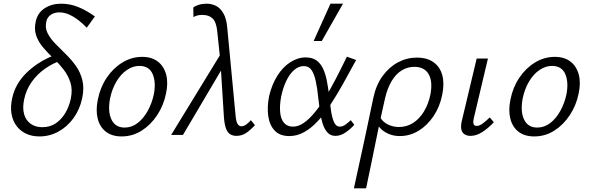

<svg xmlns="http://www.w3.org/2000/svg" viewBox="-20 -731 3195 1040"><path d="M194 8Q152 8 120 -7.5Q88 -23 68 -51Q48 -79 42 -116.5Q36 -154 46 -199Q55 -241 75.5 -275.5Q96 -310 124 -337Q152 -364 182.5 -384.5Q213 -405 243 -418.5Q273 -432 296 -440L315 -405Q267 -389 224 -359Q181 -329 151.5 -287Q122 -245 111 -194Q101 -147 110.5 -113Q120 -79 146 -60.5Q172 -42 209 -42Q251 -42 282 -63Q313 -84 333.5 -118.5Q354 -153 363 -194Q374 -245 361.5 -284Q349 -323 324 -355Q299 -387 269 -415.5Q239 -444 213.5 -474Q188 -504 176 -538.5Q164 -573 174 -617Q185 -663 223 -687Q261 -711 311 -711Q359 -711 403.5 -693Q448 -675 494 -642L450 -581Q429 -603 405 -621.5Q381 -640 355 -652Q329 -664 301 -664Q275 -664 255.5 -651Q236 -638 231 -615Q223 -581 237.5 -552Q252 -523 278.5 -495.5Q305 -468 335 -439Q365 -410 390 -375.5Q415 -341 426 -297.5Q437 -254 425 -198Q412 -138 378.5 -91.5Q345 -45 297 -18.5Q249 8 194 8Z M639 8Q586 8 553 -18Q520 -44 509 -89.5Q498 -135 510 -192Q523 -258 558 -310Q593 -362 643 -392.5Q693 -423 750 -423Q802 -423 835 -397.5Q868 -372 880 -327Q892 -282 879 -223Q866 -160 831.5 -107.5Q797 -55 747.5 -23.5Q698 8 639 8ZM655 -40Q694 -40 726 -65Q758 -90 780.5 -131Q803 -172 813 -219Q826 -285 807 -329.5Q788 -374 735 -374Q700 -374 667.5 -352Q635 -330 611 -290Q587 -250 576 -197Q563 -126 584 -83Q605 -40 655 -40Z M1260 5Q1242 5 1227.5 -3.5Q1213 -12 1204.5 -34Q1196 -56 1193 -95L1174 -397L1157 -559Q1152 -611 1132 -630.5Q1112 -650 1079 -650Q1064 -651 1050 -647.5Q1036 -644 1028 -638L1027 -690Q1037 -699 1056.5 -705Q1076 -711 1099 -711Q1126 -711 1149.5 -699.5Q1173 -688 1190 -659Q1207 -630 1211 -580L1256 -106Q1259 -72 1267 -59.5Q1275 -47 1287 -47Q1301 -47 1315 -57.5Q1329 -68 1339 -80L1361 -53Q1336 -26 1313 -10.5Q1290 5 1260 5ZM907 0 1183 -451 1195 -379 971 0Z M1547 6Q1496 6 1468 -23.5Q1440 -53 1433 -102.5Q1426 -152 1438 -212Q1453 -274 1482.5 -321Q1512 -368 1552.5 -394Q1593 -420 1636 -420Q1672 -420 1694.5 -403.5Q1717 -387 1730 -359Q1743 -331 1750 -295.5Q1757 -260 1762 -220Q1767 -175 1772.5 -135Q1778 -95 1789 -70Q1800 -45 1821 -45Q1836 -45 1850.5 -55.5Q1865 -66 1880 -80L1899 -55Q1880 -33 1852.5 -14Q1825 5 1797 5Q1770 5 1753.5 -13.5Q1737 -32 1727.5 -62Q1718 -92 1713 -128Q1708 -164 1704 -200Q1699 -252 1690.5 -291Q1682 -330 1667.5 -351.5Q1653 -373 1625 -373Q1598 -373 1573.5 -352Q1549 -331 1531 -293.5Q1513 -256 1503 -208Q1494 -160 1497.5 -123Q1501 -86 1518.5 -65.5Q1536 -45 1567 -45Q1595 -45 1623.5 -64Q1652 -83 1681.5 -118Q1711 -153 1740.5 -200.5Q1770 -248 1799.5 -305Q1829 -362 1859 -424L1909 -406Q1873 -339 1838.5 -277.5Q1804 -216 1770 -164Q1736 -112 1700.5 -74Q1665 -36 1627 -15Q1589 6 1547 6ZM1679 -509 1770 -711H1838L1723 -509Z M1897 289Q1911 225 1924 165Q1937 105 1950 46Q1963 -13 1975.5 -74Q1988 -135 2002 -200Q2017 -271 2052.5 -319.5Q2088 -368 2136 -393.5Q2184 -419 2238 -419Q2294 -419 2329 -393.5Q2364 -368 2376 -322.5Q2388 -277 2375 -216Q2362 -152 2328 -101.5Q2294 -51 2247 -22.5Q2200 6 2146 6Q2115 6 2089.5 -4Q2064 -14 2045.5 -31Q2027 -48 2018 -70L2038 -98Q2053 -70 2081.5 -56.5Q2110 -43 2141 -43Q2183 -43 2217.5 -65Q2252 -87 2276 -126.5Q2300 -166 2311 -217Q2325 -289 2302 -329Q2279 -369 2224 -369Q2188 -369 2156.5 -350Q2125 -331 2102 -293Q2079 -255 2066 -200Q2054 -147 2045.5 -108Q2037 -69 2029.5 -33Q2022 3 2013.5 45Q2005 87 1993 145.5Q1981 204 1963 289Z M2529 5Q2510 5 2496.5 -3.5Q2483 -12 2479 -29.5Q2475 -47 2481 -74L2562 -414H2623L2546 -89Q2542 -71 2545 -60Q2548 -49 2562 -49Q2577 -49 2594 -61.5Q2611 -74 2633 -95L2655 -69Q2622 -34 2590.5 -14.5Q2559 5 2529 5Z M2874 8Q2821 8 2788 -18Q2755 -44 2744 -89.5Q2733 -135 2745 -192Q2758 -258 2793 -310Q2828 -362 2878 -392.5Q2928 -423 2985 -423Q3037 -423 3070 -397.5Q3103 -372 3115 -327Q3127 -282 3114 -223Q3101 -160 3066.5 -107.5Q3032 -55 2982.5 -23.5Q2933 8 2874 8ZM2890 -40Q2929 -40 2961 -65Q2993 -90 3015.5 -131Q3038 -172 3048 -219Q3061 -285 3042 -329.5Q3023 -374 2970 -374Q2935 -374 2902.5 -352Q2870 -330 2846 -290Q2822 -250 2811 -197Q2798 -126 2819 -83Q2840 -40 2890 -40Z"/></svg>

Font: Ysabeau Office
Style: Italic
Weight: 400
Italic angle: -12°
Designer: Christian Thalmann (Catharsis Fonts)
Version: Version 2.001;gftools[0.9.30]; featfreeze: tnum,lnum,ss02